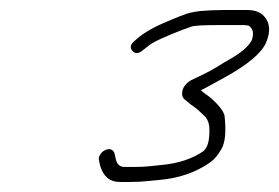

<svg xmlns="http://www.w3.org/2000/svg" viewBox="-20 -658 557 383"><path d="M415.9 -608H463.9C467.9 -608 471.8 -607.7 475.6 -607C484.6 -601.7 486.9 -592 482.4 -578C475.9 -565.4 461 -552.6 437.7 -539.5C430 -535.2 421.4 -530 411.8 -523.9C402.2 -517.9 385.3 -509.2 361.1 -498C351.2 -492 345.4 -484.8 343.8 -476.5C342.1 -468.2 344.4 -462 350.4 -458C357.2 -452 362.8 -447.6 367.2 -444.8C371.7 -441.9 379.5 -435 390.6 -424C395.7 -416.7 398 -408.3 397.7 -399C398.1 -377 393.9 -362.7 385.1 -356C362.9 -341 335.5 -332 303.1 -329C295.8 -328.3 287.9 -327.5 279.3 -326.5C270.6 -325.5 260.3 -325 248.3 -325H228.3C218.6 -325 212.8 -330.7 210.7 -342L208.2 -353C204.3 -360.9 197.9 -362.6 188.7 -358C184.8 -356 181.7 -353 179.4 -349C177.1 -345 176.5 -341.3 177.4 -338L179.9 -327C186.3 -305.7 199.2 -295 218.8 -295H238.8C252.5 -295 265.2 -295.7 276.9 -297C282.8 -297.7 289.5 -298.3 297.1 -299C336.3 -302.2 370.4 -313.9 399.1 -334C407.7 -340 415.5 -349.3 422.4 -362C429.3 -374.6 431.2 -395.8 428.1 -425.5C427.5 -431.8 423 -439.5 414.8 -448.6C406.6 -457.7 398.5 -464.8 390.7 -470C387.7 -472 384.4 -474.7 380.8 -478C383.8 -479.3 389.2 -482.1 396.7 -486.3L427.2 -503C474.5 -529 502.5 -552.7 511.2 -574C519.8 -595.3 518.6 -612.3 507.3 -625C499.7 -633.7 488.4 -638 473.4 -638H425.4C408.8 -638 393.6 -637.3 379.8 -636C372.9 -635.3 365.8 -634.1 358.3 -632.3C350.9 -630.6 333.5 -623.8 306.2 -612C281.8 -601.5 262.8 -589.8 249.1 -577C240.1 -569.7 238.5 -562.8 244.1 -556.5C249.8 -550.2 256.8 -550.7 265.1 -558L274.3 -565C281.4 -572.2 304.6 -583.4 343.9 -598.5C350 -600.8 356 -603 362 -605C367.9 -607 385.9 -608 415.9 -608Z"/></svg>

Font: Proton
Style: ExBdExtSuIt
Weight: 500
Version: Version 1.017